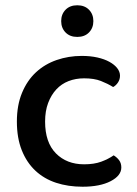

<svg xmlns="http://www.w3.org/2000/svg" viewBox="-20 -694 521 728"><path d="M299 -397Q267 -397 240 -386.5Q213 -376 193.5 -355Q174 -334 162.5 -303.5Q151 -273 151 -233Q151 -154 192 -112.5Q233 -71 299 -71Q337 -71 364 -81Q391 -91 411 -105Q424 -97 432 -86Q440 -75 440 -59Q440 -28 399.5 -7Q359 14 293 14Q238 14 192.5 -1Q147 -16 114 -47Q81 -78 62.5 -124.5Q44 -171 44 -233Q44 -295 63.5 -342Q83 -389 116.5 -420Q150 -451 195 -466.5Q240 -482 290 -482Q323 -482 349.5 -476Q376 -470 395 -459.5Q414 -449 424.5 -435.5Q435 -422 435 -407Q435 -393 427.5 -381.5Q420 -370 409 -364Q388 -377 362.5 -387Q337 -397 299 -397ZM334 -614Q334 -588 317.5 -571Q301 -554 273 -554Q245 -554 228.5 -571Q212 -588 212 -614Q212 -640 228.5 -657Q245 -674 273 -674Q301 -674 317.5 -657Q334 -640 334 -614Z"/></svg>

Font: Baloo Tammudu 2 Medium
Style: Regular
Weight: 500
Designer: Maithili Shingre, Omkar Shende and Ek Type
Foundry: Ek Type
Version: Version 1.640;hotconv 1.0.111;makeotfexe 2.5.65597; ttfautoh